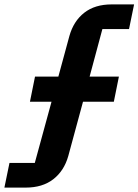

<svg xmlns="http://www.w3.org/2000/svg" viewBox="-75 -718 629 872"><path d="M-55 134 -32 22H83L159 -256H61L84 -370H190L240 -554Q259 -622 307.5 -660Q356 -698 432 -698H534L511 -586H390L332 -370H465L442 -256H302L235 -9Q216 58 167 96Q118 134 42 134Z"/></svg>

Font: Aneliza
Style: Bold Italic
Weight: 700
Italic angle: -11.31°
Designer: Mike Abbink, Paul van der Laan, Pieter van Rosmalen
Foundry: Bold Monday
Version: Version 3.0